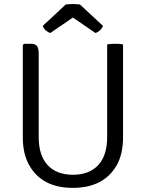

<svg xmlns="http://www.w3.org/2000/svg" viewBox="-20 -898 706 930"><path d="M499 -683Q514 -686 537 -686Q560 -686 576 -683V-233Q576 -151.5 545 -97Q482 12 332.5 12Q184 12 122 -97Q90.5 -151.5 90.5 -233V-680L96.5 -686H127.5Q152.5 -686 160 -673.8Q167.5 -661.5 167.5 -636.5V-234Q167.5 -144.5 211 -98Q254.5 -51.5 333.2 -51.5Q412 -51.5 455.5 -98Q499 -144.5 499 -234ZM298 -876Q315.5 -878.5 332.8 -878.5Q350 -878.5 367.5 -876L479 -772.5Q474 -759.5 463.2 -750.2Q452.5 -741 442.5 -738L333 -813L223.5 -738Q213.5 -741 202.5 -750.2Q191.5 -759.5 187 -772.5Z"/></svg>

Font: Signika-CLs Light
Style: CLs-Regular
Weight: 300
Version: Version 2.003;gftools[0.9.32]